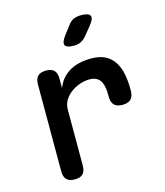

<svg xmlns="http://www.w3.org/2000/svg" viewBox="-117 -874 834 972"><g transform="rotate(-15 300.0 -387.5)"><path d="M155 10Q126 10 112 -4Q98 -18 98 -48V-503Q98 -532 112 -546Q126 -560 155 -560Q184 -560 197.5 -546Q211 -532 211 -503V-453Q230 -504 275.5 -532Q321 -560 392 -560Q436 -560 465 -545Q494 -530 511.5 -503Q529 -476 536.5 -439.5Q544 -403 544 -361V-350Q544 -321 529.5 -306.5Q515 -292 486 -292Q456 -292 442 -306.5Q428 -321 428 -350V-358Q428 -378 425.5 -396Q423 -414 415.5 -428.5Q408 -443 393.5 -451.5Q379 -460 355 -460Q331 -460 306 -451.5Q281 -443 259.5 -427.5Q238 -412 224.5 -390Q211 -368 211 -341V-48Q211 -18 197.5 -4Q184 10 155 10ZM326 -645Q287 -645 279.5 -660Q272 -675 296 -707L331 -753Q344 -771 360.5 -778Q377 -785 399 -785Q439 -785 446.5 -769.5Q454 -754 429 -723L390 -675Q377 -660 361.5 -652.5Q346 -645 326 -645Z"/></g></svg>

Font: Maple Mono SemiBold
Style: Regular
Weight: 600
Monospace: yes
Designer: subframe7536
Version: Version 7.000